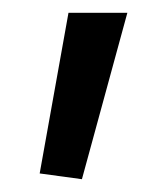

<svg xmlns="http://www.w3.org/2000/svg" viewBox="-20 -510 261 300"><path d="M108 -230 42 -239 87 -490H179Z"/></svg>

Font: Murecho
Style: Regular
Weight: 400
Designer: Neil Summerour
Foundry: Positype
Version: Version 1.010; ttfautohint (v1.8.3)